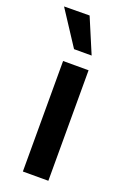

<svg xmlns="http://www.w3.org/2000/svg" viewBox="-151 -753 526 800"><g transform="rotate(20 112.0 -353.0)"><path d="M175 0H62V-490H175ZM-12 -705 88 -552H166L101 -706Z"/></g></svg>

Font: Gemunu Libre ExtraLight
Style: Bold
Weight: 700
Version: Version 1.100